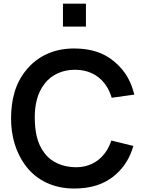

<svg xmlns="http://www.w3.org/2000/svg" viewBox="-20 -1036 801 1071"><path d="M331.2 -1015.6V-887.5H459.4V-1015.6ZM601 -252.1C592.7 -227.1 581.2 -203.1 565.6 -182.3C526 -129.2 468.8 -102.1 401 -103.1C332.3 -104.2 266.7 -129.2 228.1 -182.3C185.4 -236.5 175 -306.2 174 -375C172.9 -444.8 186.5 -515.6 228.1 -567.7C266.7 -620.8 332.3 -647.9 401 -646.9C469.8 -645.8 525 -620.8 565.6 -567.7C582.3 -544.8 594.8 -518.8 603.1 -490.6L729.2 -508.3C712.5 -576 682.3 -637.5 620.8 -689.6C559.4 -743.8 482.3 -765.6 392.7 -765.6C285.4 -765.6 191.7 -726 126 -644.8C64.6 -570.8 41.7 -477.1 41.7 -375C41.7 -278.1 66.7 -184.4 127.1 -106.3C188.5 -27.1 283.3 15.6 392.7 15.6C480.2 15.6 558.3 -4.2 621.9 -59.4C678.1 -107.3 706.2 -162.5 724 -221.9Z"/></svg>

Font: Manrope3 Bold
Style: Regular
Weight: 700
Designer: Mikhail Sharanda
Foundry: Mikhail Sharanda
Version: Version 3.000;PS 003.000;hotconv 1.0.88;makeotf.lib2.5.64775